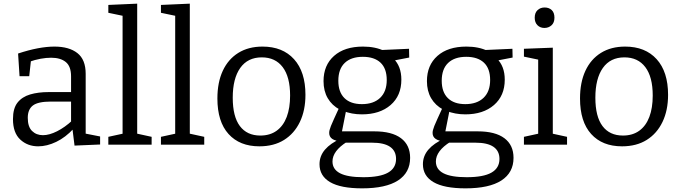

<svg xmlns="http://www.w3.org/2000/svg" viewBox="-20 -792 3723 1051"><path d="M449 -45 436 -63 528 -45V-1L388 5L376 -91L383 -88Q339 -40 288 -15.5Q237 9 189 9Q131 9 91 -28Q51 -65 51 -140Q51 -199 76 -230.5Q101 -262 145 -275Q189 -288 247 -288H378L369 -278V-374Q369 -429 340 -452.5Q311 -476 260 -476Q233 -476 202.5 -470.5Q172 -465 138 -453L150 -466L140 -375H87L79 -499Q136 -518 186 -527.5Q236 -537 278 -537Q358 -537 403.5 -501.5Q449 -466 449 -388ZM132 -147Q132 -98 155.5 -75Q179 -52 215 -52Q250 -52 292.5 -73.5Q335 -95 375 -132L369 -111V-245L378 -236H259Q188 -236 160 -214.5Q132 -193 132 -147Z M731 -51 723 -62 810 -43V0H573V-43L660 -62L651 -51V-713L659 -704L573 -722V-765L731 -772Z M1019 -51 1011 -62 1098 -43V0H861V-43L948 -62L939 -51V-713L947 -704L861 -722V-765L1019 -772Z M1417 -537Q1527 -537 1589.5 -468Q1652 -399 1652 -273Q1652 -188 1621.5 -124.5Q1591 -61 1535 -26Q1479 9 1400 9Q1292 9 1231 -58.5Q1170 -126 1170 -253Q1170 -341 1199.5 -404.5Q1229 -468 1284.5 -502.5Q1340 -537 1417 -537ZM1413 -478Q1336 -478 1295 -420Q1254 -362 1254 -257Q1254 -154 1293 -102Q1332 -50 1405 -50Q1458 -50 1494.5 -76.5Q1531 -103 1549.5 -152Q1568 -201 1568 -269Q1568 -371 1527.5 -424.5Q1487 -478 1413 -478Z M1962 239Q1845 239 1787 205Q1729 171 1729 107Q1729 62 1759 27Q1789 -8 1847 -34L1848 -18Q1816 -20 1799 -31.5Q1782 -43 1782 -64Q1782 -72 1784 -80Q1786 -88 1791.5 -102.5Q1797 -117 1808.5 -141.5Q1820 -166 1838 -206L1840 -192Q1797 -215 1774 -254.5Q1751 -294 1751 -348Q1751 -435 1808.5 -486Q1866 -537 1967 -537Q2035 -537 2084 -513L2062 -518L2219 -525L2220 -477L2127 -459L2134 -471Q2155 -451 2166 -422Q2177 -393 2177 -356Q2177 -268 2118 -217Q2059 -166 1961 -166Q1905 -166 1858 -185L1876 -194L1850 -63L1833 -73H2029Q2125 -73 2175 -35.5Q2225 2 2225 72Q2225 153 2158.5 196Q2092 239 1962 239ZM1969 178Q2060 178 2104 153Q2148 128 2148 78Q2148 34 2115 11.5Q2082 -11 2016 -11H1857L1880 -16Q1800 34 1800 92Q1800 135 1841.5 156.5Q1883 178 1969 178ZM1961 -222Q2025 -222 2061 -256.5Q2097 -291 2097 -354Q2097 -417 2063 -449Q2029 -481 1966 -481Q1902 -481 1867 -447.5Q1832 -414 1832 -350Q1832 -288 1865.5 -255Q1899 -222 1961 -222Z M2528 239Q2411 239 2353 205Q2295 171 2295 107Q2295 62 2325 27Q2355 -8 2413 -34L2414 -18Q2382 -20 2365 -31.5Q2348 -43 2348 -64Q2348 -72 2350 -80Q2352 -88 2357.5 -102.5Q2363 -117 2374.5 -141.5Q2386 -166 2404 -206L2406 -192Q2363 -215 2340 -254.5Q2317 -294 2317 -348Q2317 -435 2374.5 -486Q2432 -537 2533 -537Q2601 -537 2650 -513L2628 -518L2785 -525L2786 -477L2693 -459L2700 -471Q2721 -451 2732 -422Q2743 -393 2743 -356Q2743 -268 2684 -217Q2625 -166 2527 -166Q2471 -166 2424 -185L2442 -194L2416 -63L2399 -73H2595Q2691 -73 2741 -35.5Q2791 2 2791 72Q2791 153 2724.5 196Q2658 239 2528 239ZM2535 178Q2626 178 2670 153Q2714 128 2714 78Q2714 34 2681 11.5Q2648 -11 2582 -11H2423L2446 -16Q2366 34 2366 92Q2366 135 2407.5 156.5Q2449 178 2535 178ZM2527 -222Q2591 -222 2627 -256.5Q2663 -291 2663 -354Q2663 -417 2629 -449Q2595 -481 2532 -481Q2468 -481 2433 -447.5Q2398 -414 2398 -350Q2398 -288 2431.5 -255Q2465 -222 2527 -222Z M3006 -51 2997 -62 3084 -43V0H2848V-43L2935 -62L2926 -51V-473L2934 -464L2848 -482V-525L3006 -531ZM2960 -639Q2937 -639 2922 -654Q2907 -669 2907 -695Q2907 -722 2922.5 -736.5Q2938 -751 2961 -751Q2985 -751 3000 -737Q3015 -723 3015 -695Q3015 -668 2999 -653.5Q2983 -639 2960 -639Z M3402 -537Q3512 -537 3574.5 -468Q3637 -399 3637 -273Q3637 -188 3606.5 -124.5Q3576 -61 3520 -26Q3464 9 3385 9Q3277 9 3216 -58.5Q3155 -126 3155 -253Q3155 -341 3184.5 -404.5Q3214 -468 3269.5 -502.5Q3325 -537 3402 -537ZM3398 -478Q3321 -478 3280 -420Q3239 -362 3239 -257Q3239 -154 3278 -102Q3317 -50 3390 -50Q3443 -50 3479.5 -76.5Q3516 -103 3534.5 -152Q3553 -201 3553 -269Q3553 -371 3512.5 -424.5Q3472 -478 3398 -478Z"/></svg>

Font: Bitter Thin
Style: Regular
Weight: 400
Version: Version 3.021